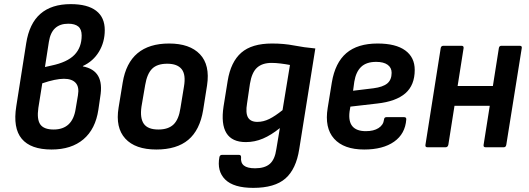

<svg xmlns="http://www.w3.org/2000/svg" viewBox="-20 -714 2563 931"><path d="M230 11Q129 11 85.5 -41Q42 -93 59 -199L107 -504Q122 -600 176 -647Q230 -694 323 -694Q404 -694 446 -662Q488 -630 488 -568Q488 -510 460 -463.5Q432 -417 382 -394V-392Q435 -382 456 -345.5Q477 -309 466 -244L457 -182Q443 -88 384.5 -38.5Q326 11 230 11ZM240 -86Q332 -86 347 -187L358 -252Q365 -292 347 -312Q329 -332 290 -332Q270 -332 243.5 -326.5Q217 -321 185 -310L166 -191Q158 -135 175.5 -110.5Q193 -86 240 -86ZM198 -389 229 -396Q306 -412 341 -448Q376 -484 376 -542Q376 -572 359.5 -585.5Q343 -599 311 -599Q271 -599 247.5 -577.5Q224 -556 217 -511Z M738 11Q636 11 587.5 -42Q539 -95 555 -192L575 -314Q606 -503 800 -503Q900 -503 949.5 -451Q999 -399 984 -300L965 -180Q949 -83 893 -36Q837 11 738 11ZM748 -86Q796 -86 821.5 -110.5Q847 -135 855 -190L872 -294Q882 -352 861 -378.5Q840 -405 791 -405Q742 -405 717.5 -380.5Q693 -356 684 -302L666 -197Q658 -141 677.5 -113.5Q697 -86 748 -86Z M1299 -503Q1357 -503 1405.5 -493.5Q1454 -484 1509 -479L1431 9Q1416 106 1364 151.5Q1312 197 1208 197Q1113 197 1072 156.5Q1031 116 1044 47Q1047 37 1056 37H1139Q1149 37 1149 48Q1146 75 1162.5 88.5Q1179 102 1217 102Q1264 102 1288.5 80.5Q1313 59 1320 9L1337 -93Q1295 -59 1255 -42Q1215 -25 1172 -25Q1105 -25 1078 -68.5Q1051 -112 1064 -198L1084 -322Q1099 -414 1150 -458.5Q1201 -503 1299 -503ZM1228 -123Q1257 -123 1285.5 -137Q1314 -151 1350 -180L1386 -399Q1365 -403 1341 -406Q1317 -409 1297 -409Q1252 -409 1226.5 -386Q1201 -363 1192 -308L1178 -213Q1170 -166 1182.5 -144.5Q1195 -123 1228 -123Z M1746 11Q1647 11 1600 -41.5Q1553 -94 1569 -191L1589 -314Q1605 -410 1659.5 -456.5Q1714 -503 1811 -503Q1899 -503 1945 -469.5Q1991 -436 1991 -375Q1991 -301 1945.5 -261.5Q1900 -222 1809 -212L1679 -197L1675 -173Q1669 -125 1689 -101.5Q1709 -78 1754 -78Q1792 -78 1815.5 -93Q1839 -108 1842 -134Q1843 -146 1854 -146H1939Q1951 -146 1950 -135Q1945 -65 1891 -27Q1837 11 1746 11ZM1692 -274 1791 -286Q1837 -292 1858 -309.5Q1879 -327 1879 -361Q1879 -386 1859.5 -400Q1840 -414 1804 -414Q1757 -414 1731.5 -390Q1706 -366 1698 -318Z M2334 0Q2323 0 2325 -12L2399 -481Q2401 -492 2411 -492H2500Q2512 -492 2510 -481L2435 -12Q2433 0 2423 0ZM2052 0Q2041 0 2043 -12L2117 -481Q2119 -492 2130 -492H2218Q2229 -492 2228 -481L2154 -12Q2151 0 2141 0ZM2170 -201 2185 -297H2390L2375 -201Z"/></svg>

Font: Sofia Sans Semi Condensed
Style: Bold Italic
Weight: 700
Italic angle: -9°
Version: Version 4.100